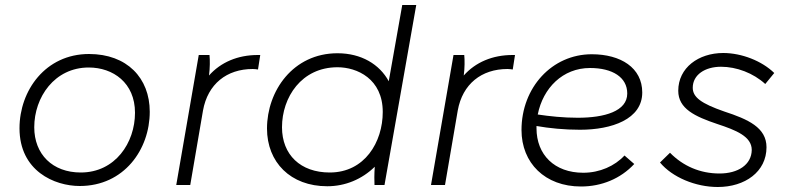

<svg xmlns="http://www.w3.org/2000/svg" viewBox="-20 -740 3152 768"><path d="M299 4C476 4 579 -142 579 -293C579 -428 488 -524 336 -524C162 -524 58 -378 58 -227C58 -56 198 4 299 4ZM303 -50C190 -50 117 -123 117 -231C117 -351 198 -470 335 -470C432 -470 520 -409 520 -289C520 -169 441 -50 303 -50Z M685 0H741L792 -298C811 -404 887 -464 991 -464C998 -464 1005 -463 1012 -462L1021 -520H1011C931 -520 863 -491 816 -438C820 -468 820 -500 818 -520H775Z M1478 0H1518L1645 -720H1589L1535 -415C1498 -483 1425 -527 1330 -527C1152 -527 1048 -376 1048 -226C1048 -91 1142 5 1289 5C1361 5 1428 -23 1479 -73C1477 -44 1477 -15 1478 0ZM1330 -471C1408 -471 1511 -425 1511 -292C1511 -172 1439 -50 1299 -50C1182 -50 1108 -121 1108 -231C1108 -351 1186 -471 1330 -471Z M1704 0H1760L1811 -298C1830 -404 1906 -464 2010 -464C2017 -464 2024 -463 2031 -462L2040 -520H2030C1950 -520 1882 -491 1835 -438C1839 -468 1839 -500 1837 -520H1794Z M2304 6C2386 6 2462 -25 2517 -84L2478 -118C2439 -76 2379 -49 2313 -49C2198 -49 2126 -121 2126 -227V-236C2177 -227 2237 -221 2300 -221C2427 -221 2549 -263 2549 -370C2549 -469 2463 -523 2347 -523C2188 -523 2066 -390 2066 -220C2066 -88 2160 6 2304 6ZM2131 -282C2152 -388 2231 -468 2340 -468C2430 -468 2489 -431 2489 -366C2489 -295 2398 -269 2291 -269C2233 -269 2178 -275 2131 -282Z M2851 8C2960 8 3046 -53 3046 -151C3046 -230 2972 -263 2877 -294C2785 -326 2751 -351 2751 -389C2751 -441 2800 -473 2864 -473C2926 -473 2993 -448 3041 -404L3077 -448C3028 -496 2947 -528 2873 -528C2774 -528 2693 -469 2693 -377C2693 -305 2760 -274 2849 -244C2925 -219 2987 -194 2987 -140C2986 -81 2932 -46 2858 -46C2780 -46 2712 -76 2660 -129L2620 -90C2669 -31 2762 8 2851 8Z"/></svg>

Font: Fixel Display Light
Style: Italic
Weight: 300
Italic angle: -10°
Designer: AlfaBravo + MacPaw
Foundry: Kyrylo Tkachov, Marchela Mozhyna, Serhii Makarenko, Maria Weinstein, Zakhar Kryvoshyya
Version: Version 1.210;Glyphs 3.2 (3217)